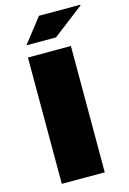

<svg xmlns="http://www.w3.org/2000/svg" viewBox="-132 -948 676 1010"><g transform="rotate(-15 206.0 -442.5)"><path d="M74 0V-688H308V0ZM83 -752 187 -885H411L412 -881L244 -752Z"/></g></svg>

Font: Archivo SemiExpanded Black
Style: Regular
Weight: 900
Width: 6
Designer: Hector Gatti
Foundry: Omnibus-Type
Version: Version 2.001